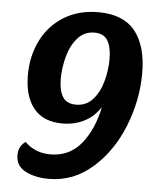

<svg xmlns="http://www.w3.org/2000/svg" viewBox="-51 -726 660 790"><g transform="rotate(5 279.0 -330.5)"><path d="M525 -446Q525 -335 482 -227Q439 -119 360 -49.5Q281 20 179 20Q124 20 83.5 -0.5Q43 -21 43 -66Q43 -104 72 -123Q114 -81 177 -81Q256 -81 304.5 -140.5Q353 -200 372 -294Q347 -254 306.5 -233Q266 -212 215 -212Q137 -212 97 -261Q57 -310 57 -398Q57 -478 89.5 -542.5Q122 -607 182.5 -644Q243 -681 324 -681Q427 -681 476 -620Q525 -559 525 -446ZM193 -394Q193 -348 209 -321Q225 -294 265 -294Q307 -294 334 -324.5Q361 -355 373.5 -401Q386 -447 386 -493Q386 -541 370 -568.5Q354 -596 315 -596Q273 -596 245.5 -564.5Q218 -533 205.5 -486Q193 -439 193 -394Z"/></g></svg>

Font: Sansita Medium Italic
Style: Regular
Weight: 500
Italic angle: -11°
Designer: Pablo Cosgaya
Foundry: Omnibus-Type
Version: Version 1.006